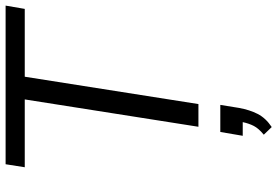

<svg xmlns="http://www.w3.org/2000/svg" viewBox="-176 -570 1013 702"><g transform="rotate(-90 331.0 -218.5)"><path d="M219 0 319 -635H71L82 -705H662L650 -635H402L302 0ZM218 268 190 239Q213 220 222 202.5Q231 185 236 162H186L200 80H299L288 148Q281 187 266 216.5Q251 246 218 268Z"/></g></svg>

Font: Mulish
Style: Italic
Weight: 400
Italic angle: -9°
Designer: Vernon Adams
Foundry: Vernon Adams
Version: Version 3.603; ttfautohint (v1.8.3)